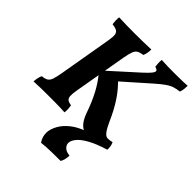

<svg xmlns="http://www.w3.org/2000/svg" viewBox="-248 -834 1237 1237"><g transform="rotate(45 371.0 -215.0)"><path d="M332.8 248.5Q321.1 231.9 315.6 213Q310 194.2 311 173.6Q314 140 333.6 105.2Q353.2 70.5 391.3 40.1Q429.3 9.7 486.2 -10L486.7 3Q458.3 -6.6 438.9 -30.3Q419.4 -54 404.4 -96.3Q376.2 -176.7 344.4 -235Q312.6 -293.3 267.7 -345.4L472.5 -530.3Q508 -562.3 521.1 -579.7Q534.2 -597.2 530 -605.4Q525.8 -613.7 507.8 -617.7Q505.3 -631.9 504.6 -647.8Q503.9 -663.8 505.4 -679Q534.9 -677 564.6 -676.5Q594.4 -676 623.3 -676Q643.8 -676 665.1 -676.3Q686.4 -676.5 706.4 -677.3Q726.3 -678 741.6 -679Q741.6 -664.8 739.8 -648.6Q738 -632.5 731.9 -617.2Q704.4 -614.2 683.2 -607.5Q662 -600.8 637.5 -583.6Q613 -566.4 574.4 -532.4L383.6 -363.5L389.8 -395.8Q437.5 -351.8 475.8 -294.8Q514.1 -237.9 548.9 -158.6Q565.5 -121 582.3 -97.9Q599.2 -74.8 616.2 -74.8Q627.8 -74.8 636.1 -76.1Q644.3 -77.3 655.8 -80.4Q662.3 -68.8 665.1 -52.5Q667.9 -36.3 666.3 -21.7Q589.9 1.4 544.5 27Q499.1 52.6 479.2 77Q459.2 101.4 457.8 122Q456.8 143.5 473.4 159.2Q490 175 521 177Q521.6 191.1 517.3 210.5Q513 229.9 505 242Q462.5 242 418.3 242.8Q374 243.5 332.8 248.5ZM19.1 3Q20.1 -14.7 23.4 -29.4Q26.7 -44 32.8 -58.3Q61.4 -60.8 75.3 -70.1Q89.3 -79.4 96.5 -101.6Q103.7 -123.8 110.8 -163.6L172.8 -523.9Q179.3 -560.5 176.9 -579.1Q174.5 -597.7 160.8 -605.9Q147.1 -614.2 118.6 -617.7Q116.5 -631.4 116 -647.1Q115.5 -662.8 117.6 -679Q150.3 -677.5 186.3 -676.7Q222.3 -676 262.6 -676Q298.3 -676 335.9 -676.7Q373.4 -677.5 410.7 -679Q410.3 -663.3 408 -648.1Q405.7 -632.9 399.1 -617.7Q373.1 -614.2 358.6 -606Q344.1 -597.7 336.1 -576.8Q328.2 -555.9 320.6 -513.5L258 -153.1Q251.5 -115.9 253 -96.6Q254.5 -77.3 265.9 -69.6Q277.3 -61.8 299.2 -58.3Q301.7 -44.1 302.5 -28.6Q303.2 -13.2 301.2 3Q277 1.5 256.7 1Q236.3 0.5 215.7 0.2Q195.1 0 168.3 0Q125.7 0 87.7 0.5Q49.8 1 19.1 3Z"/></g></svg>

Font: Vollkorn
Style: Italic
Weight: 400
Italic angle: -11°
Designer: Friedrich Althausen
Foundry: Friedrich Althausen
Version: Version 5.001